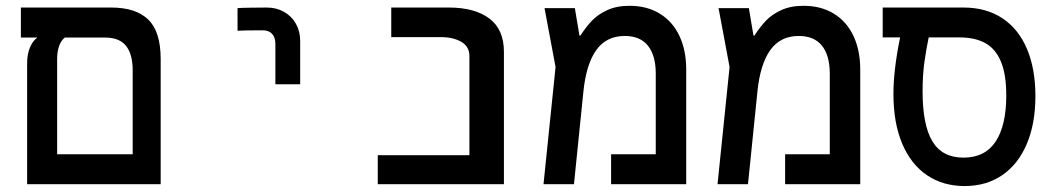

<svg xmlns="http://www.w3.org/2000/svg" viewBox="-20 -635 3640 662"><path d="M52 -609H363.5Q448.5 -609 491.2 -567.5Q534 -526 534 -431.5V0H73.5V-416Q73.5 -448.5 83.5 -471.8Q93.5 -495 109 -505.5H52ZM437.5 -103V-392.5Q437.5 -447.5 414.8 -476.5Q392 -505.5 342.5 -505.5H203.5Q191 -496 184 -476.8Q177 -457.5 177 -432V-103Z M900 -609Q879 -609 844 -608.5Q809 -608 799 -607V-529Q819.5 -530.5 886 -530.5Q907 -530.5 918.2 -518.2Q929.5 -506 929.5 -483V-344.5H1015V-494Q1015 -527 1000.2 -553.2Q985.5 -579.5 959.2 -594.2Q933 -609 900 -609Z M1282.5 -100H1598.5V-442Q1598.5 -474.5 1570.5 -490.8Q1542.5 -507 1500.5 -507H1329V-609H1527.5Q1617 -609 1667.2 -571.2Q1717.5 -533.5 1717.5 -456V0H1282.5Z M2346 -395.5V0H2087V-103H2241V-381Q2241 -443.5 2214.2 -477.2Q2187.5 -511 2134 -511Q2070.5 -511 2035.8 -462.2Q2001 -413.5 1991.5 -319L1959 0H1854L1895.5 -404L1857.5 -607H1962L1978 -512H1981Q2000 -541.5 2020.5 -563.2Q2041 -585 2073.5 -600Q2106 -615 2150.5 -615Q2211 -615 2255.2 -587.8Q2299.5 -560.5 2322.8 -510.8Q2346 -461 2346 -395.5Z M2946 -395.5V0H2687V-103H2841V-381Q2841 -443.5 2814.2 -477.2Q2787.5 -511 2734 -511Q2670.5 -511 2635.8 -462.2Q2601 -413.5 2591.5 -319L2559 0H2454L2495.5 -404L2457.5 -607H2562L2578 -512H2581Q2600 -541.5 2620.5 -563.2Q2641 -585 2673.5 -600Q2706 -615 2750.5 -615Q2811 -615 2855.2 -587.8Q2899.5 -560.5 2922.8 -510.8Q2946 -461 2946 -395.5Z M3060.5 -311Q3060.5 -394 3083.5 -506H3023.5V-609H3302Q3380.5 -609 3436.2 -572Q3492 -535 3521 -466.2Q3550 -397.5 3550 -304Q3550 -208.5 3520.2 -138.5Q3490.5 -68.5 3435.5 -31Q3380.5 6.5 3306 6.5Q3232 6.5 3176.8 -30.5Q3121.5 -67.5 3091 -139Q3060.5 -210.5 3060.5 -311ZM3449.5 -306Q3449.5 -379 3431 -423Q3412.5 -467 3377 -486.5Q3341.5 -506 3288 -506H3182Q3173.5 -465 3167.2 -420.5Q3161 -376 3161 -319.5Q3161 -204 3194.8 -147.8Q3228.5 -91.5 3302 -91.5Q3376 -91.5 3412.8 -146.8Q3449.5 -202 3449.5 -306Z"/></svg>

Font: JuliaMono Medium
Style: Regular
Weight: 500
Monospace: yes
Designer: cormullion
Foundry: corm
Version: Version 0.054; ttfautohint (v1.8.4)